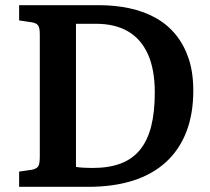

<svg xmlns="http://www.w3.org/2000/svg" viewBox="-20 -723 813 743"><path d="M54 0V-59L103 -66Q122 -70 128 -79.5Q134 -89 134 -118V-590Q134 -615 127.5 -624.5Q121 -634 101 -637L54 -644V-703H361Q425 -703 481 -691Q537 -679 582 -654Q627 -629 659.5 -589.5Q692 -550 710 -496.5Q728 -443 728 -372Q728 -282 701 -212.5Q674 -143 622 -95.5Q570 -48 494.5 -24Q419 0 321 0ZM337 -73Q401 -73 446.5 -90Q492 -107 521.5 -143Q551 -179 565 -234Q579 -289 579 -365Q579 -454 552.5 -513Q526 -572 475.5 -601.5Q425 -631 351 -631H274V-77Q286 -75 303.5 -74Q321 -73 337 -73Z"/></svg>

Font: Literata 18pt SemiBold
Style: Regular
Weight: 600
Designer: Latin by Veronika Burian and Jose Scaglione. Greek by Irene Vlachou. Cyrillic by Vera Evstafieva.
Foundry: TypeTogether
Version: Version 3.103;gftools[0.9.29]